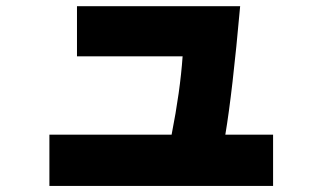

<svg xmlns="http://www.w3.org/2000/svg" viewBox="-20 -575 1040 632"><path d="M142.6 37.1V-131.8H544.9Q573.2 -275.4 581.1 -389.6H233.4V-554.7H770.5Q745.1 -270.5 721.7 -131.8H878.9V37.1Z"/></svg>

Font: GenEi M Gothic v2 Black
Style: Regular
Weight: 900
Version: Version 2.0